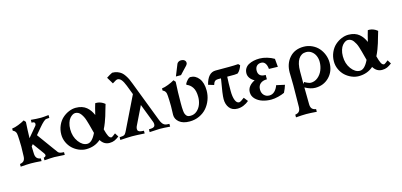

<svg xmlns="http://www.w3.org/2000/svg" viewBox="-84 -1356 4632 2215"><g transform="rotate(-15 2232.0 -249.0)"><path d="M14.6 1.5V-30.3Q47.4 -35.2 62.3 -53Q77.1 -70.8 78.1 -106Q81.1 -196.8 81.1 -220.7Q81.1 -238.3 79.1 -294.9Q76.7 -361.8 72.8 -377.9Q65.9 -407.2 39.6 -419.9Q36.6 -421.4 33.2 -422.9V-448.7Q66.4 -452.1 109.4 -469Q152.3 -485.8 186 -505.4L206.1 -481.9Q200.2 -393.1 197.8 -289.6L299.3 -410.2Q306.6 -418.9 306.6 -432.6Q306.6 -438.5 304.7 -442.9Q302.7 -447.3 299.6 -449.7Q296.4 -452.1 292.7 -453.6Q289.1 -455.1 284.7 -455.6Q280.3 -456.1 277.3 -456.1Q274.4 -456.1 270.5 -456.1L267.1 -455.6V-490.2Q331.5 -483.4 387.2 -483.4Q411.1 -483.4 479 -490.7V-457L441.9 -454.1Q417.5 -452.1 354 -377Q347.7 -369.1 325.2 -342.8Q302.7 -316.4 289.6 -300.8L427.2 -111.3Q447.3 -84 469.7 -53.7Q473.1 -49.3 477.1 -45.9Q481 -42.5 486.6 -40.3Q492.2 -38.1 495.8 -36.6Q499.5 -35.2 506.8 -34.2Q514.2 -33.2 517.1 -33Q520 -32.7 529.1 -32Q538.1 -31.2 540.5 -31.2V1.5Q439 -4.9 417.5 -4.9Q382.8 -4.9 298.3 1.5V-30.3Q309.1 -31.2 317.1 -37.8Q325.2 -44.4 325.2 -53.7Q325.2 -64.5 314.5 -78.6Q301.3 -96.7 267.8 -142.8Q234.4 -189 216.3 -213.4Q210 -205.6 197.3 -190.9Q197.8 -181.6 198.2 -162.6Q198.7 -143.6 199.2 -129.4Q199.7 -115.2 200.2 -106Q201.2 -70.8 216.3 -53Q231.4 -35.2 263.7 -30.3V1.5Q184.1 -4.9 139.2 -4.9Q94.2 -4.9 14.6 1.5Z M1034.2 -483.4H1057.1Q1080.1 -481.9 1102.5 -472.2Q1125 -462.4 1136.2 -453.1L1147.5 -444.3Q1144 -434.1 1137.7 -411.9Q1131.3 -389.6 1128.4 -380.4V-380.9Q1115.2 -334 1107.2 -307.4Q1099.1 -280.8 1083.5 -239.5Q1067.9 -198.2 1051.3 -166.5Q1065.4 -110.8 1079.6 -82.5Q1093.8 -54.2 1115.2 -54.2Q1118.7 -54.2 1141.1 -69.8H1140.6Q1143.1 -71.8 1164.6 -87.9L1192.4 -43.5Q1162.6 -20.5 1137 -9Q1111.3 2.4 1076.7 2.4Q1010.7 2.4 972.2 -60.5Q900.4 2.4 797.9 2.4Q754.4 2.4 711.9 -15.9Q669.4 -34.2 636.5 -64.9Q603.5 -95.7 583 -140.4Q562.5 -185.1 562.5 -234.4Q562.5 -293 584.7 -342.8Q606.9 -392.6 642.1 -424.1Q677.2 -455.6 719.2 -473.1Q761.2 -490.7 802.2 -490.7Q841.8 -490.7 874 -480.2Q906.2 -469.7 929.4 -450.2Q952.6 -430.7 969.2 -407Q985.8 -383.3 999.5 -352.1Q1020.5 -441.9 1034.2 -483.4ZM826.2 -54.2Q883.3 -54.2 931.6 -156.2Q926.3 -175.3 917.7 -208.5Q909.2 -241.7 903.1 -263.9Q897 -286.1 887.9 -314.9Q878.9 -343.8 869.1 -362.5Q859.4 -381.3 846.4 -398.9Q833.5 -416.5 816.9 -425Q800.3 -433.6 780.8 -433.6Q765.6 -433.6 748.5 -423.6Q731.4 -413.6 715.3 -394.5Q699.2 -375.5 688.5 -341.8Q677.7 -308.1 677.7 -266.1Q677.7 -178.2 723.9 -116.2Q770 -54.2 826.2 -54.2Z M1290.5 -651.4 1242.7 -731.4Q1283.7 -758.8 1314 -772.5Q1348.1 -772.5 1376 -762Q1403.8 -751.5 1422.6 -736.1Q1441.4 -720.7 1458.7 -694.3Q1476.1 -668 1486.3 -645.8Q1496.6 -623.5 1509.3 -589.8L1693.8 -108.9Q1698.7 -95.7 1703.9 -85Q1709 -74.2 1714.8 -66.7Q1720.7 -59.1 1725.1 -53.5Q1729.5 -47.9 1736.6 -44.2Q1743.7 -40.5 1747.6 -38.3Q1751.5 -36.1 1760 -34.9Q1768.6 -33.7 1772.2 -33.2Q1775.9 -32.7 1785.6 -32.5Q1795.4 -32.2 1799.3 -31.7V1.5Q1718.8 -4.9 1676.8 -4.9Q1649.9 -4.9 1554.7 1.5V-31.2L1592.3 -34.7Q1607.4 -36.1 1618.4 -45.7Q1629.4 -55.2 1629.4 -74.2Q1629.4 -88.9 1624 -102.5L1537.6 -327.1L1427.7 -101.6Q1420.9 -84.5 1420.9 -71.8Q1420.9 -63.5 1422.9 -57.1Q1424.8 -50.8 1430.4 -46.6Q1436 -42.5 1439.7 -39.8Q1443.4 -37.1 1453.1 -35.6Q1462.9 -34.2 1466.1 -33.4Q1469.2 -32.7 1481.4 -32Q1493.7 -31.2 1495.1 -31.2V1.5Q1392.6 -4.9 1344.7 -4.9Q1306.2 -4.9 1204.6 1.5V-31.2L1241.7 -34.7Q1260.3 -36.6 1270.8 -48.6Q1281.2 -60.5 1300.3 -100.6L1299.8 -100.1Q1300.3 -102.1 1301.8 -104.7Q1303.2 -107.4 1304.2 -109.4L1481.4 -472.2L1439 -583Q1418.9 -634.3 1398.7 -658.7Q1378.4 -683.1 1353 -683.1Q1337.9 -683.1 1290.5 -651.4Z M2033.7 2.4Q1954.6 2.4 1910.9 -33.4Q1867.2 -69.3 1867.2 -120.1Q1867.2 -141.1 1868.7 -170.9Q1870.1 -200.7 1870.1 -225.6Q1870.1 -253.9 1868.7 -292.5Q1866.2 -360.4 1862.3 -376.5Q1855.5 -407.2 1829.1 -419.9Q1826.2 -421.4 1822.8 -422.9V-448.7Q1856 -452.6 1898.9 -469.2Q1941.9 -485.8 1975.1 -505.4L1995.1 -481.9Q1987.8 -360.4 1987.8 -230Q1987.8 -195.8 1988.3 -176.3Q1988.8 -156.7 1991.2 -134.3Q1993.7 -111.8 1998.3 -100.1Q2002.9 -88.4 2011 -77.6Q2019 -66.9 2031.2 -62.7Q2043.5 -58.6 2061 -58.6Q2104.5 -58.6 2137.2 -87.2Q2169.9 -115.7 2185.5 -157.7Q2201.2 -199.7 2201.2 -246.1Q2201.2 -319.8 2174.6 -360.4Q2147.9 -400.9 2106.4 -415V-427.7Q2114.7 -446.3 2135.5 -468.5Q2156.2 -490.7 2172.9 -490.7Q2232.4 -490.7 2273.2 -438.2Q2314 -385.7 2314 -292Q2314 -234.9 2294.2 -181.9Q2274.4 -128.9 2239 -87.9Q2203.6 -46.9 2150.1 -22.2Q2096.7 2.4 2033.7 2.4ZM2074.2 -540H2013.2L2068.4 -677.2Q2072.8 -688 2086.2 -696.8Q2099.6 -705.6 2118.7 -705.6Q2142.6 -705.6 2158 -693.4Q2173.3 -681.2 2173.3 -661.6Q2173.3 -645 2159.7 -631.3H2160.2Q2146 -616.7 2116.9 -585.7Q2087.9 -554.7 2074.2 -540Z M2673.3 -384.8H2657.7H2635.7H2584.5Q2580.1 -313 2580.1 -215.3Q2580.1 -145.5 2596.4 -104.5Q2612.8 -63.5 2641.6 -63.5Q2658.7 -63.5 2705.6 -100.6L2743.2 -52.2Q2715.8 -28.3 2679.4 -12.9Q2643.1 2.4 2605.5 2.4Q2543 2.4 2510 -39.3Q2477.1 -81.1 2477.1 -144.5Q2477.1 -200.2 2507.8 -371.1L2507.3 -370.6Q2507.8 -374 2509.8 -384.8H2473.1Q2450.2 -384.8 2436.5 -373Q2422.9 -361.3 2414.1 -331.1L2346.7 -351.6Q2380.9 -488.3 2473.1 -488.3H2635.7Q2694.3 -488.3 2744.1 -492.2L2762.7 -473.6Q2755.9 -451.7 2742.4 -428.2Q2729 -404.8 2710.9 -389.6Q2697.3 -386.2 2673.3 -385.3Z M2789.1 -143.1Q2789.1 -182.1 2813.7 -212.9Q2838.4 -243.7 2879.4 -262.7Q2846.7 -279.3 2827.4 -305.9Q2808.1 -332.5 2808.1 -363.3Q2808.1 -397 2824 -422.4Q2839.8 -447.8 2867.2 -462.2Q2894.5 -476.6 2927.2 -483.6Q2960 -490.7 2997.1 -490.7Q3039.6 -490.7 3086.9 -476.6Q3134.3 -462.4 3169.4 -440.9Q3172.4 -389.6 3178.2 -343.8L3072.3 -346.7Q3068.4 -391.1 3050.8 -415Q3033.2 -439 3002.9 -439Q2969.7 -439 2950 -418.9Q2930.2 -398.9 2930.2 -362.8Q2930.2 -327.1 2950.7 -308.3Q2971.2 -289.6 3011.2 -289.6H3018.6V-237.3Q2967.8 -237.3 2939.5 -212.4Q2911.1 -187.5 2911.1 -143.1Q2911.1 -101.1 2936 -75.2Q2960.9 -49.3 2999.5 -49.3Q3035.6 -49.3 3062.5 -75.2Q3089.4 -101.1 3104.5 -144L3203.6 -122.1Q3190.9 -79.1 3168.5 -35.2Q3137.7 -20.5 3092.5 -9Q3047.4 2.4 3008.3 2.4Q2953.6 2.4 2904.8 -13.2Q2856 -28.8 2822.5 -62.7Q2789.1 -96.7 2789.1 -143.1Z M3535.2 2.4Q3478.5 2.4 3412.1 -34.7Q3412.1 81.5 3414.6 166Q3415 201.7 3430.2 219.5Q3445.3 237.3 3478 241.7V273.9Q3398.9 267.6 3353.5 267.6Q3308.6 267.6 3229.5 273.9V241.7Q3261.7 237.3 3276.9 219.5Q3292 201.7 3292.5 166.5Q3295.4 44.4 3295.4 -89.4Q3295.4 -149.4 3293.9 -186.5Q3292.5 -223.6 3292.5 -244.1Q3292.5 -350.1 3354.5 -420.4Q3416.5 -490.7 3523.4 -490.7Q3576.7 -490.7 3623 -469.2Q3669.4 -447.8 3700.7 -412.4Q3731.9 -377 3749.5 -331.3Q3767.1 -285.6 3767.1 -237.8Q3767.1 -132.3 3700.7 -64.9Q3634.3 2.4 3535.2 2.4ZM3412.1 -225.1V-75.7L3425.8 -96.2Q3440.4 -85.9 3463.6 -76.7Q3486.8 -67.4 3499 -67.4Q3545.9 -67.4 3583.3 -98.1Q3620.6 -128.9 3639.9 -175.8Q3659.2 -222.7 3659.2 -274.4Q3659.2 -312 3645.3 -345.5Q3631.3 -378.9 3602.5 -401.1Q3573.7 -423.3 3535.6 -423.3Q3478 -423.3 3445.1 -373.3Q3412.1 -323.2 3412.1 -225.1Z M4290 -483.4H4313Q4335.9 -481.9 4358.4 -472.2Q4380.9 -462.4 4392.1 -453.1L4403.3 -444.3Q4399.9 -434.1 4393.6 -411.9Q4387.2 -389.6 4384.3 -380.4V-380.9Q4371.1 -334 4363 -307.4Q4355 -280.8 4339.4 -239.5Q4323.7 -198.2 4307.1 -166.5Q4321.3 -110.8 4335.4 -82.5Q4349.6 -54.2 4371.1 -54.2Q4374.5 -54.2 4397 -69.8H4396.5Q4398.9 -71.8 4420.4 -87.9L4448.2 -43.5Q4418.5 -20.5 4392.8 -9Q4367.2 2.4 4332.5 2.4Q4266.6 2.4 4228 -60.5Q4156.2 2.4 4053.7 2.4Q4010.3 2.4 3967.8 -15.9Q3925.3 -34.2 3892.3 -64.9Q3859.4 -95.7 3838.9 -140.4Q3818.4 -185.1 3818.4 -234.4Q3818.4 -293 3840.6 -342.8Q3862.8 -392.6 3897.9 -424.1Q3933.1 -455.6 3975.1 -473.1Q4017.1 -490.7 4058.1 -490.7Q4097.7 -490.7 4129.9 -480.2Q4162.1 -469.7 4185.3 -450.2Q4208.5 -430.7 4225.1 -407Q4241.7 -383.3 4255.4 -352.1Q4276.4 -441.9 4290 -483.4ZM4082 -54.2Q4139.2 -54.2 4187.5 -156.2Q4182.1 -175.3 4173.6 -208.5Q4165 -241.7 4158.9 -263.9Q4152.8 -286.1 4143.8 -314.9Q4134.8 -343.8 4125 -362.5Q4115.2 -381.3 4102.3 -398.9Q4089.4 -416.5 4072.8 -425Q4056.2 -433.6 4036.6 -433.6Q4021.5 -433.6 4004.4 -423.6Q3987.3 -413.6 3971.2 -394.5Q3955.1 -375.5 3944.3 -341.8Q3933.6 -308.1 3933.6 -266.1Q3933.6 -178.2 3979.7 -116.2Q4025.9 -54.2 4082 -54.2Z"/></g></svg>

Font: Flanker
Style: Bold
Weight: 700
Designer: Flanker
Foundry: Flanker
Version: Version 2.021